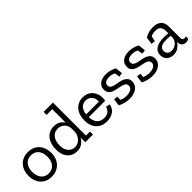

<svg xmlns="http://www.w3.org/2000/svg" viewBox="148 -1636 2594 2594"><g transform="rotate(-45 1445.5 -339.0)"><path d="M476 -223Q476 -172 460.5 -129.5Q445 -87 416 -56Q387 -25 345.5 -7.5Q304 10 253 10Q202 10 162 -7Q122 -24 94.5 -54.5Q67 -85 52 -127Q37 -169 37 -219Q37 -268 51 -311Q65 -354 93 -386Q121 -418 162 -436.5Q203 -455 257 -455Q311 -455 352 -436.5Q393 -418 420.5 -386.5Q448 -355 462 -312.5Q476 -270 476 -223ZM402 -224Q402 -301 363.5 -348Q325 -395 255 -395Q220 -395 193 -382Q166 -369 147.5 -346Q129 -323 119.5 -291.5Q110 -260 110 -223Q110 -187 119.5 -155Q129 -123 147 -100Q165 -77 192 -63.5Q219 -50 255 -50Q291 -50 318 -63Q345 -76 364 -99.5Q383 -123 392.5 -154.5Q402 -186 402 -224Z M901 0V-90Q890 -70 875 -52Q860 -34 840.5 -20Q821 -6 796.5 2Q772 10 742 10Q655 10 603 -48Q551 -106 551 -211Q551 -256 562 -299.5Q573 -343 597 -377.5Q621 -412 659.5 -433Q698 -454 752 -454Q801 -454 840 -433Q879 -412 901 -373V-631H793V-688H971V-57H1048V0ZM901 -268Q900 -296 889 -319Q878 -342 860 -358.5Q842 -375 818.5 -384.5Q795 -394 768 -394Q731 -394 704 -379.5Q677 -365 659.5 -340.5Q642 -316 633.5 -283.5Q625 -251 625 -216Q625 -134 663.5 -92Q702 -50 760 -50Q790 -50 815.5 -63.5Q841 -77 859.5 -98.5Q878 -120 889 -146Q900 -172 901 -197Z M1497 -128Q1492 -99 1478 -74Q1464 -49 1440.5 -30.5Q1417 -12 1384 -1Q1351 10 1310 10Q1263 10 1224 -5Q1185 -20 1157.5 -49Q1130 -78 1115 -120Q1100 -162 1100 -216Q1100 -268 1114 -311.5Q1128 -355 1154.5 -386.5Q1181 -418 1219 -436Q1257 -454 1304 -454Q1350 -454 1385 -438.5Q1420 -423 1444 -396Q1468 -369 1480.5 -333.5Q1493 -298 1493 -259Q1493 -233 1487 -206H1174Q1177 -131 1213 -90.5Q1249 -50 1315 -50Q1368 -50 1397.5 -74.5Q1427 -99 1438 -141ZM1419 -258Q1422 -283 1416 -307.5Q1410 -332 1395.5 -351.5Q1381 -371 1358 -383.5Q1335 -396 1302 -396Q1271 -396 1248.5 -385Q1226 -374 1211 -355Q1196 -336 1187 -311Q1178 -286 1175 -258Z M1931 -129Q1931 -96 1916.5 -70.5Q1902 -45 1876.5 -27Q1851 -9 1816.5 0.5Q1782 10 1742 10Q1694 10 1648 -2.5Q1602 -15 1573 -34L1587 -135L1643 -129L1640 -70Q1686 -48 1739 -48Q1762 -48 1784 -52.5Q1806 -57 1822.5 -66.5Q1839 -76 1849 -90Q1859 -104 1859 -123Q1859 -153 1838.5 -168Q1818 -183 1787 -191Q1756 -199 1719.5 -205Q1683 -211 1652 -223Q1621 -235 1600.5 -258.5Q1580 -282 1580 -325Q1580 -360 1594.5 -384.5Q1609 -409 1632 -424.5Q1655 -440 1685 -447Q1715 -454 1745 -454Q1791 -454 1831.5 -442Q1872 -430 1900 -413L1911 -309L1853 -302L1842 -374Q1822 -385 1800 -390.5Q1778 -396 1751 -396Q1709 -396 1682 -380.5Q1655 -365 1655 -330Q1655 -301 1675.5 -287Q1696 -273 1726.5 -265.5Q1757 -258 1793 -252.5Q1829 -247 1859.5 -234Q1890 -221 1910.5 -197Q1931 -173 1931 -129Z M2369 -129Q2369 -96 2354.5 -70.5Q2340 -45 2314.5 -27Q2289 -9 2254.5 0.5Q2220 10 2180 10Q2132 10 2086 -2.5Q2040 -15 2011 -34L2025 -135L2081 -129L2078 -70Q2124 -48 2177 -48Q2200 -48 2222 -52.5Q2244 -57 2260.5 -66.5Q2277 -76 2287 -90Q2297 -104 2297 -123Q2297 -153 2276.5 -168Q2256 -183 2225 -191Q2194 -199 2157.5 -205Q2121 -211 2090 -223Q2059 -235 2038.5 -258.5Q2018 -282 2018 -325Q2018 -360 2032.5 -384.5Q2047 -409 2070 -424.5Q2093 -440 2123 -447Q2153 -454 2183 -454Q2229 -454 2269.5 -442Q2310 -430 2338 -413L2349 -309L2291 -302L2280 -374Q2260 -385 2238 -390.5Q2216 -396 2189 -396Q2147 -396 2120 -380.5Q2093 -365 2093 -330Q2093 -301 2113.5 -287Q2134 -273 2164.5 -265.5Q2195 -258 2231 -252.5Q2267 -247 2297.5 -234Q2328 -221 2348.5 -197Q2369 -173 2369 -129Z M2489 -411Q2524 -434 2563 -444Q2602 -454 2646 -454Q2724 -454 2764.5 -417Q2805 -380 2805 -305V-93Q2805 -45 2843 -45Q2859 -45 2873 -51L2874 -5Q2862 2 2847 6Q2832 10 2816 10Q2777 10 2756.5 -14Q2736 -38 2735 -80V-82Q2714 -46 2675.5 -18Q2637 10 2583 10Q2561 10 2537 4Q2513 -2 2493.5 -16.5Q2474 -31 2461 -55Q2448 -79 2448 -115Q2448 -157 2466.5 -183.5Q2485 -210 2514.5 -225.5Q2544 -241 2581 -246.5Q2618 -252 2656 -252Q2676 -252 2696.5 -251Q2717 -250 2735 -248V-288Q2735 -336 2714.5 -366Q2694 -396 2634 -396Q2611 -396 2589.5 -392Q2568 -388 2548 -378L2531 -301L2473 -308ZM2735 -201Q2716 -203 2695.5 -204.5Q2675 -206 2652 -206Q2627 -206 2603.5 -202.5Q2580 -199 2561.5 -190Q2543 -181 2532 -165Q2521 -149 2521 -123Q2521 -102 2528.5 -87.5Q2536 -73 2548 -64Q2560 -55 2574.5 -51.5Q2589 -48 2604 -48Q2627 -48 2650 -56.5Q2673 -65 2691 -80.5Q2709 -96 2721 -118Q2733 -140 2735 -167Z"/></g></svg>

Font: Zilla Slab Regular
Style: Regular
Weight: 400
Designer: Typotheque.com
Foundry: Typotheque type foundry
Version: Version 1.0; 2017